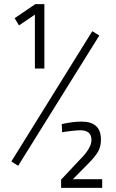

<svg xmlns="http://www.w3.org/2000/svg" viewBox="-20 -810 563 930"><path d="M51 -722 151 -790H195V-478H149V-739L72 -687ZM35 -28 427 -659 461 -638 68 -7ZM475 100H276V60L370 -40Q423 -93 423 -132Q423 -179 369 -179Q355 -179 333 -176.5Q311 -174 296 -172L281 -169L279 -209Q333 -221 375 -221Q469 -221 469 -134Q469 -100 455 -75.5Q441 -51 407 -17L333 58H475Z"/></svg>

Font: TitilliumText
Style: Light
Weight: 300
Designer: Accademia di Belle Arti di Urbino and others
Foundry: Accademia di Belle Arti di Urbino and others.
Version: Version 60.001